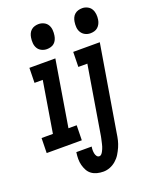

<svg xmlns="http://www.w3.org/2000/svg" viewBox="-203 -844 920 1161"><g transform="rotate(-20 257.0 -263.5)"><path d="M189 -590Q171 -590 155 -598Q139 -606 130.5 -620.5Q122 -635 120.5 -653Q119 -671 122 -689Q124 -702 129.5 -714Q135 -726 145 -734.5Q155 -743 167.5 -746.5Q180 -750 192 -750Q210 -750 226 -742Q242 -734 250.5 -719.5Q259 -705 260.5 -687Q262 -669 259 -651Q257 -638 251.5 -626Q246 -614 236.5 -605.5Q227 -597 214 -593.5Q201 -590 189 -590ZM-28 0 -26 -96H47L101 -424H48L50 -520H217L147 -96H200L198 0ZM469 -590Q451 -590 435.5 -598Q420 -606 411 -620.5Q402 -635 400.5 -653Q399 -671 402 -689Q404 -702 409.5 -714Q415 -726 425 -734.5Q435 -743 447.5 -746.5Q460 -750 473 -750Q490 -750 506 -742Q522 -734 530.5 -719.5Q539 -705 541 -687Q543 -669 540 -651Q538 -638 532 -626Q526 -614 516.5 -605.5Q507 -597 494.5 -593.5Q482 -590 469 -590ZM257 223Q236 223 216.5 218Q197 213 182 202Q167 191 158 174.5Q149 158 144 139Q139 120 139 99.5Q139 79 142 59V56H241V57Q239 68 239 78.5Q239 89 241 99.5Q243 110 249 118.5Q255 127 266 127Q273 127 279 120.5Q285 114 288.5 107Q292 100 295.5 92.5Q299 85 301 77.5Q303 70 305 62.5Q307 55 308.5 47Q310 39 312 31.5Q314 24 315 17L388 -424H330L332 -520H503L411 32Q408 54 403 75Q398 96 389 116.5Q380 137 368 156.5Q356 176 338 191.5Q320 207 299 215Q278 223 257 223Z"/></g></svg>

Font: Iosevka Term Curly Oblique
Style: Bold
Weight: 700
Italic angle: -9°
Designer: Belleve Invis
Foundry: Belleve Invis
Version: Version 32.3.0